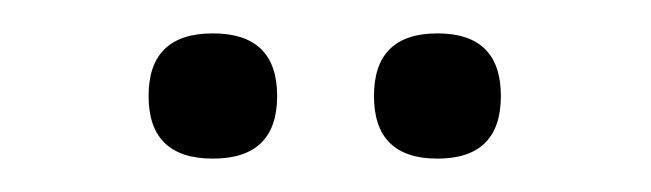

<svg xmlns="http://www.w3.org/2000/svg" viewBox="-20 -723 390 115"><path d="M280 -665.5Q280 -628 242 -628Q204 -628 204 -665.5Q204 -703 242 -703Q280 -703 280 -665.5ZM107.5 -628Q69 -628 69 -665.5Q69 -703 107.5 -703Q146 -703 146 -665.5Q146 -628 107.5 -628Z"/></svg>

Font: Khand
Style: Regular
Weight: 400
Designer: Devanagari: Sanchit Sawaria, Jyotish Sonowal; Latin: Satya Rajpurohit
Foundry: Indian Type Foundry
Version: Version 1.101;PS 1.0;hotconv 1.0.78;makeotf.lib2.5.61930; tt